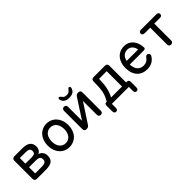

<svg xmlns="http://www.w3.org/2000/svg" viewBox="184 -1759 2995 2995"><g transform="rotate(-45 1681.5 -261.5)"><path d="M115 0H310C446 0 492 -44 492 -139C492 -201 453 -245 403 -257C441 -270 468 -308 468 -360C468 -453 409 -497 290 -497H115C84 -497 67 -479 67 -449V-48C67 -17 84 0 115 0ZM157 -79V-214H302C371 -214 400 -198 400 -147C400 -106 383 -79 302 -79ZM157 -294V-417H285C349 -417 376 -400 376 -356C376 -311 353 -294 294 -294Z M829 11C960 11 1057 -92 1057 -246C1057 -399 960 -504 829 -504C697 -504 601 -399 601 -246C601 -92 697 11 829 11ZM691 -246C691 -354 748 -419 829 -419C910 -419 967 -354 967 -246C967 -139 910 -74 829 -74C748 -74 691 -139 691 -246Z M1210 0H1217C1243 0 1260 -10 1274 -32L1483 -351V-48C1483 -17 1499 0 1528 0C1557 0 1572 -17 1572 -48V-449C1572 -480 1556 -497 1525 -497H1520C1495 -497 1477 -487 1463 -465L1254 -143V-449C1254 -480 1239 -497 1210 -497C1181 -497 1165 -479 1165 -449V-48C1165 -17 1181 0 1210 0ZM1245 -605C1263 -558 1302 -536 1369 -536C1436 -536 1475 -558 1494 -607C1508 -638 1496 -658 1479 -658C1461 -658 1457 -641 1437 -625C1426 -603 1403 -594 1369 -594C1334 -594 1311 -603 1300 -625C1280 -641 1277 -658 1259 -658C1242 -658 1230 -636 1245 -605Z M1731 135C1756 135 1770 117 1770 87V0H2144V89C2144 119 2158 135 2183 135C2208 135 2222 118 2222 87V-32C2222 -62 2208 -79 2182 -79H2163V-449C2163 -480 2146 -497 2115 -497H1863C1832 -497 1815 -479 1815 -450C1815 -272 1802 -182 1735 -79H1721C1699 -79 1691 -63 1691 -32V87C1691 118 1706 135 1731 135ZM1831 -79C1886 -178 1902 -278 1905 -417H2073V-79Z M2544 11C2622 11 2682 -18 2726 -82C2748 -110 2742 -134 2720 -150C2698 -164 2681 -156 2661 -133C2634 -91 2596 -70 2545 -70C2460 -70 2404 -127 2402 -236H2700C2731 -236 2747 -245 2747 -260C2747 -392 2671 -503 2539 -503C2407 -503 2314 -402 2314 -246C2314 -81 2408 11 2544 11ZM2407 -310C2422 -387 2469 -428 2538 -428C2603 -428 2648 -380 2659 -310Z M3078 0C3107 0 3123 -17 3123 -48V-417H3247C3278 -417 3295 -432 3295 -457C3295 -483 3278 -497 3247 -497H2910C2879 -497 2862 -483 2862 -457C2862 -432 2879 -417 2910 -417H3033V-48C3033 -17 3049 0 3078 0Z"/></g></svg>

Font: 寒蝉半圆体
Style: Regular
Weight: 400
Designer: Yoshimichi Ohira & Warren
Foundry: ChillType
Version: Version 1.800;Glyphs 3.1.1 (3135)